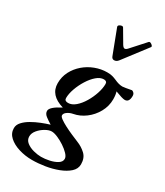

<svg xmlns="http://www.w3.org/2000/svg" viewBox="-298 -799 1000 1165"><g transform="rotate(30 202.5 -216.0)"><path d="M130 273Q82 273 38 259.5Q-6 246 -33.5 221Q-61 196 -61 160Q-61 137 -43 117Q-25 97 3.5 80.5Q32 64 63.5 51.5Q95 39 122 31Q99 17 80 2.5Q61 -12 61 -31Q61 -59 134 -96Q33 -125 33 -209Q33 -254 52.5 -291.5Q72 -329 104.5 -357Q137 -385 178 -400.5Q219 -416 261 -416Q281 -416 295.5 -412.5Q310 -409 326 -402Q358 -387 383 -387Q390 -387 406.5 -390Q423 -393 445 -397Q450 -397 458 -389.5Q466 -382 466 -368Q466 -324 435 -324Q419 -324 367 -344Q370 -335 372 -322Q374 -309 374 -292Q374 -244 350.5 -201.5Q327 -159 289 -130.5Q251 -102 207 -94Q186 -90 169.5 -78.5Q153 -67 153 -53Q153 -44 169.5 -32Q186 -20 211 -7Q236 6 263.5 18Q291 30 313 39Q349 53 375.5 78Q402 103 402 147Q402 179 376 202.5Q350 226 308.5 242Q267 258 220 265.5Q173 273 130 273ZM147 -136Q173 -136 198 -157.5Q223 -179 243 -212.5Q263 -246 275 -282.5Q287 -319 287 -349Q287 -369 265 -369Q240 -369 215 -347.5Q190 -326 169 -292.5Q148 -259 135 -222.5Q122 -186 122 -156Q122 -136 147 -136ZM168 229Q195 229 225.5 222.5Q256 216 278 202.5Q300 189 300 168Q300 153 283 135Q266 117 241 100.5Q216 84 191 73.5Q166 63 149 63Q130 63 105.5 77Q81 91 63 112.5Q45 134 45 157Q45 182 65.5 198Q86 214 115 221.5Q144 229 168 229ZM259 -500Q245 -500 239 -516L175 -684Q172 -692 179 -697.5Q186 -703 195 -704.5Q204 -706 208 -699L261 -609Q271 -593 280 -593Q290 -593 303 -609L386 -701Q391 -706 399 -702.5Q407 -699 412.5 -692.5Q418 -686 414 -681L288 -516Q276 -500 259 -500Z"/></g></svg>

Font: Junicode
Style: Bold Italic
Weight: 700
Italic angle: -11°
Designer: Peter S. Baker
Version: Version 2.100; ttfautohint (v1.8.4)